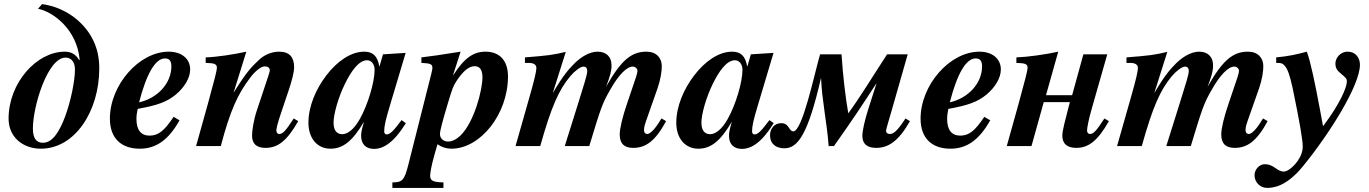

<svg xmlns="http://www.w3.org/2000/svg" viewBox="-20 -715 6703 940"><path d="M166 -672C239 -658 356 -572 370 -424L368 -420C351 -450 328 -462 297 -462C159 -462 22 -309 22 -134C22 -43 93 13 180 13C347 13 466 -171 466 -380C466 -431 457 -481 429 -532C385 -611 299 -679 186 -695ZM347 -375C347 -318 326 -218 299 -145C274 -79 241 -16 190 -16C157 -16 141 -39 141 -86C141 -194 213 -433 301 -433C329 -433 347 -411 347 -375Z M830 -143C784 -74 755 -51 712 -51C670 -51 648 -79 648 -133C648 -149 650 -162 654 -182C751 -199 799 -217 842 -253C882 -287 911 -332 911 -375C911 -426 871 -462 806 -462C661 -462 518 -299 518 -134C518 -35 577 13 664 13C741 13 803 -26 859 -126ZM819 -390C819 -307 751 -234 661 -214C697 -353 740 -429 788 -429C812 -429 819 -413 819 -390Z M1418 -135C1378 -73 1364 -59 1347 -59C1339 -59 1333 -66 1333 -76C1333 -86 1338 -109 1357 -165L1392 -269C1408 -316 1420 -361 1420 -385C1420 -434 1398 -462 1347 -462C1310 -462 1274 -447 1247 -421C1210 -386 1187 -363 1125 -263H1124L1186 -462C1122 -448 1043 -436 987 -434V-407C1029 -406 1042 -402 1042 -383C1042 -371 1030 -324 997 -204L940 0H1061C1107 -174 1144 -255 1206 -336C1226 -363 1257 -390 1275 -390C1288 -390 1301 -386 1301 -369C1301 -366 1296 -351 1293 -341L1238 -176C1222 -128 1214 -77 1214 -51C1214 -10 1237 9 1280 9C1340 9 1385 -25 1440 -122Z M1946 -127C1905 -72 1889 -57 1873 -57C1865 -57 1861 -63 1861 -72C1861 -97 1867 -126 1891 -205L1966 -456L1855 -449L1838 -390H1837C1828 -441 1806 -462 1763 -462C1698 -462 1630 -415 1577 -345C1526 -278 1490 -194 1490 -114C1490 -38 1533 13 1598 13C1659 13 1706 -24 1762 -119C1750 -78 1748 -64 1748 -50C1748 -7 1774 14 1811 14C1858 14 1909 -18 1967 -112ZM1814 -373C1814 -313 1781 -202 1742 -133C1715 -84 1683 -58 1656 -58C1630 -58 1613 -75 1613 -115C1613 -153 1634 -234 1669 -305C1697 -362 1735 -420 1777 -420C1799 -420 1814 -400 1814 -373Z M2198 -347 2235 -462C2133 -446 2095 -440 2043 -434V-407C2088 -405 2097 -401 2097 -382C2097 -372 2088 -340 2075 -288L1979 92C1960 168 1949 178 1901 178V205H2151V178C2101 177 2086 170 2086 146C2086 132 2091 98 2110 32L2122 -9C2144 7 2169 13 2190 13C2332 13 2467 -156 2467 -341C2467 -415 2429 -462 2357 -462C2300 -462 2255 -434 2199 -347ZM2342 -336C2342 -275 2302 -118 2235 -52C2216 -34 2195 -22 2173 -22C2151 -22 2134 -38 2134 -58C2134 -75 2145 -116 2172 -207C2194 -280 2198 -293 2216 -320C2242 -359 2272 -391 2303 -391C2327 -391 2342 -376 2342 -336Z M3219 -135C3215 -130 3211 -124 3207 -117C3184 -80 3162 -59 3149 -59C3140 -59 3133 -65 3133 -77C3133 -95 3136 -103 3154 -154L3199 -282C3214 -325 3220 -365 3220 -391C3220 -432 3193 -462 3145 -462C3073 -462 3022 -423 2947 -290C2967 -342 2974 -367 2974 -395C2974 -437 2948 -462 2906 -462C2866 -462 2824 -436 2792 -404C2765 -377 2737 -346 2688 -262H2687L2750 -461C2687 -446 2663 -443 2550 -434V-407H2568C2594 -407 2606 -398 2606 -382C2606 -367 2598 -329 2570 -232L2504 0H2625C2678 -189 2715 -274 2772 -342C2794 -368 2822 -389 2837 -389C2847 -389 2855 -383 2855 -367C2855 -350 2842 -309 2810 -207L2745 0H2865C2923 -192 2930 -210 2966 -273C3008 -348 3048 -389 3078 -389C3090 -389 3101 -379 3101 -368C3101 -362 3098 -351 3094 -338L3050 -208C3028 -144 3014 -86 3014 -57C3014 -11 3037 9 3080 9C3142 9 3189 -25 3241 -122Z M3747 -127C3706 -72 3690 -57 3674 -57C3666 -57 3662 -63 3662 -72C3662 -97 3668 -126 3692 -205L3767 -456L3656 -449L3639 -390H3638C3629 -441 3607 -462 3564 -462C3499 -462 3431 -415 3378 -345C3327 -278 3291 -194 3291 -114C3291 -38 3334 13 3399 13C3460 13 3507 -24 3563 -119C3551 -78 3549 -64 3549 -50C3549 -7 3575 14 3612 14C3659 14 3710 -18 3768 -112ZM3615 -373C3615 -313 3582 -202 3543 -133C3516 -84 3484 -58 3457 -58C3431 -58 3414 -75 3414 -115C3414 -153 3435 -234 3470 -305C3498 -362 3536 -420 3578 -420C3600 -420 3615 -400 3615 -373Z M4413 -135C4373 -73 4354 -59 4337 -59C4326 -59 4318 -64 4318 -76C4318 -82 4337 -145 4342 -162L4424 -449H4323C4251 -339 4195 -245 4133 -160C4119 -242 4107 -342 4100 -449H3995C3968 -358 3909 -72 3864 -72C3841 -72 3845 -112 3805 -112C3771 -112 3750 -85 3750 -53C3750 -8 3782 11 3820 11C3887 11 3936 -59 3999 -331H4000C4004 -223 4028 -120 4037 0H4063C4159 -136 4194 -189 4270 -306H4271L4231 -181C4214 -128 4202 -75 4202 -50C4202 -9 4227 9 4270 9C4330 9 4380 -25 4435 -122Z M4799 -143C4753 -74 4724 -51 4681 -51C4639 -51 4617 -79 4617 -133C4617 -149 4619 -162 4623 -182C4720 -199 4768 -217 4811 -253C4851 -287 4880 -332 4880 -375C4880 -426 4840 -462 4775 -462C4630 -462 4487 -299 4487 -134C4487 -35 4546 13 4633 13C4710 13 4772 -26 4828 -126ZM4788 -390C4788 -307 4720 -234 4630 -214C4666 -353 4709 -429 4757 -429C4781 -429 4788 -413 4788 -390Z M5387 -135C5347 -73 5333 -59 5316 -59C5308 -59 5302 -66 5302 -76C5302 -86 5308 -124 5325 -183L5401 -449H5284L5229 -249H5101L5161 -462C5097 -448 5012 -436 4956 -434V-407C4998 -406 5011 -402 5011 -383C5011 -371 4999 -324 4966 -204L4909 0H5030L5090 -215H5218L5208 -177C5196 -130 5181 -76 5181 -51C5181 -10 5206 9 5249 9C5309 9 5354 -25 5409 -122Z M6164 -135C6160 -130 6156 -124 6152 -117C6129 -80 6107 -59 6094 -59C6085 -59 6078 -65 6078 -77C6078 -95 6081 -103 6099 -154L6144 -282C6159 -325 6165 -365 6165 -391C6165 -432 6138 -462 6090 -462C6018 -462 5967 -423 5892 -290C5912 -342 5919 -367 5919 -395C5919 -437 5893 -462 5851 -462C5811 -462 5769 -436 5737 -404C5710 -377 5682 -346 5633 -262H5632L5695 -461C5632 -446 5608 -443 5495 -434V-407H5513C5539 -407 5551 -398 5551 -382C5551 -367 5543 -329 5515 -232L5449 0H5570C5623 -189 5660 -274 5717 -342C5739 -368 5767 -389 5782 -389C5792 -389 5800 -383 5800 -367C5800 -350 5787 -309 5755 -207L5690 0H5810C5868 -192 5875 -210 5911 -273C5953 -348 5993 -389 6023 -389C6035 -389 6046 -379 6046 -368C6046 -362 6043 -351 6039 -338L5995 -208C5973 -144 5959 -86 5959 -57C5959 -11 5982 9 6025 9C6087 9 6134 -25 6186 -122Z M6457 -99 6442 -180C6419 -304 6396 -415 6378 -462C6333 -450 6293 -440 6228 -434V-407C6253 -407 6257 -406 6268 -395C6284 -379 6295 -345 6308 -286C6342 -124 6358 -29 6358 2C6358 25 6350 49 6333 73C6312 103 6283 125 6266 125C6230 125 6219 89 6172 89C6146 89 6122 114 6122 143C6122 177 6149 205 6184 205C6200 205 6217 202 6233 197C6276 183 6319 148 6359 99C6489 -60 6638 -297 6638 -398C6638 -432 6617 -462 6578 -462C6541 -462 6518 -430 6518 -405C6518 -380 6527 -369 6549 -351C6567 -336 6574 -330 6574 -317C6574 -286 6540 -207 6459 -99Z"/></svg>

Font: XITS
Style: Bold Italic
Weight: 700
Italic angle: -16.33°
Designer: MicroPress Inc., with final additions and corrections provided by Coen Hoffman, Elsevier (retired)
Version: Version 1.105